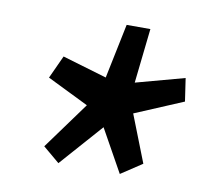

<svg xmlns="http://www.w3.org/2000/svg" viewBox="-54 -775 536 502"><g transform="rotate(10 214.5 -524.5)"><path d="M131 -331 87 -368 178 -493 68 -547 96 -608 214 -573 244 -718H307L291 -573L420 -608L429 -547L301 -493L350 -368L294 -331L231 -444Z"/></g></svg>

Font: Georama Extended SemiBold
Style: Italic
Weight: 600
Width: 7
Italic angle: -9°
Designer: Jean-Baptiste Levee
Foundry: Production Type
Version: Version 1.000